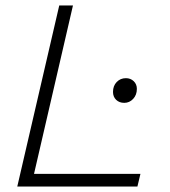

<svg xmlns="http://www.w3.org/2000/svg" viewBox="-20 -680 618 700"><path d="M104 -46H492L481 0H43L196 -660H246ZM433 -305Q415 -305 403.5 -316Q392 -327 392 -345Q392 -367 405.5 -381Q419 -395 439 -395Q456 -395 467.5 -384Q479 -373 479 -356Q479 -334 465.5 -319.5Q452 -305 433 -305Z"/></svg>

Font: Elaine Sans Light
Style: Italic
Weight: 300
Italic angle: -13°
Designer: Wei Huang
Foundry: Wei Huang
Version: Version 2.001;December 24, 2019;FontCreator 12.0.0.2547 64-b